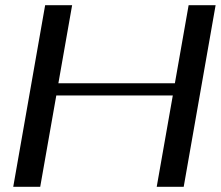

<svg xmlns="http://www.w3.org/2000/svg" viewBox="-20 -720 851 740"><path d="M154 -700H258L205 -399H654L707 -700H811L688 0H584L646 -352H197L135 0H31Z"/></svg>

Font: Fahkwang
Style: Italic
Weight: 400
Italic angle: -10°
Version: Version 1.000; ttfautohint (v1.6)